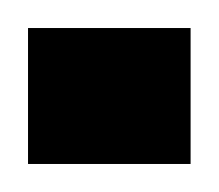

<svg xmlns="http://www.w3.org/2000/svg" viewBox="-22 -117 156 137"><path d="M-2 -97H114V0H-2Z"/></svg>

Font: Zain
Style: Bold
Weight: 700
Designer: Zain,Boutros
Foundry: Mobile Telecommunications Company (Zain), 2024
Version: Version 1.50; ttfautohint (v1.8.4)